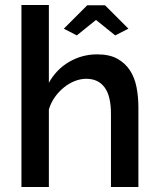

<svg xmlns="http://www.w3.org/2000/svg" viewBox="-20 -750 637 770"><path d="M236 -635 330 -729H401L495 -635L442 -608L365 -670L288 -608ZM535 0H425V-293Q425 -365 399.5 -399.5Q374 -434 326 -434Q303 -434 280 -425Q257 -416 236.5 -399.5Q216 -383 200 -360.5Q184 -338 176 -311V0H66V-730H176V-418Q206 -472 257.5 -502Q309 -532 370 -532Q419 -532 450.5 -514.5Q482 -497 501 -468Q520 -439 527.5 -400.5Q535 -362 535 -319Z"/></svg>

Font: Oxford Sans SemiBold
Style: Regular
Weight: 600
Designer: Matt McInerney, Pablo Impallari, Rodrigo Fuenzalida
Foundry: Matt McInerney, Pablo Impallari, Rodrigo Fuenzalida
Version: Version 3.000g; ttfautohint (v1.5) -l 8 -r 28 -G 28 -x 14 -D